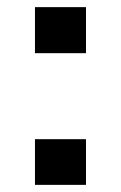

<svg xmlns="http://www.w3.org/2000/svg" viewBox="-20 -518 338 538"><path d="M78 -369V-498H221V-369ZM78 0V-128H221V0Z"/></svg>

Font: Nunito Sans 7pt SemiExpanded SemiBold
Style: Regular
Weight: 600
Width: 6
Designer: Vernon Adams
Foundry: Vernon Adams
Version: Version 3.101;gftools[0.9.27]